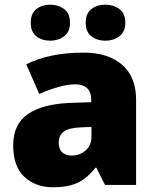

<svg xmlns="http://www.w3.org/2000/svg" viewBox="-20 -787 663 817"><path d="M335.9 -563Q440.9 -563 500 -511Q559.1 -459 559.1 -362.8V0H426.8L390.1 -73.2H386.2Q362.8 -43.9 338.1 -25.6Q313.5 -7.3 281.7 1.2Q250 9.8 204.1 9.8Q131.8 9.8 84 -34.2Q36.1 -78.1 36.1 -168.9Q36.1 -257.8 97.7 -300.8Q159.2 -343.8 275.9 -349.1L368.2 -352.1V-359.9Q368.2 -397 349.9 -412.6Q331.5 -428.2 300.8 -428.2Q268.1 -428.2 227.8 -416.7Q187.5 -405.3 147 -387.2L91.8 -513.2Q139.6 -537.6 200.2 -550.3Q260.7 -563 335.9 -563ZM369.1 -247.1 325.2 -245.1Q272.5 -243.2 251.2 -226.8Q230 -210.4 230 -180.2Q230 -151.9 245.1 -138.4Q260.3 -125 285.2 -125Q319.8 -125 344.5 -147Q369.1 -168.9 369.1 -204.1ZM110.8 -689.9Q110.8 -730 134.8 -748.5Q158.7 -767.1 193.8 -767.1Q227.5 -767.1 252.7 -748.5Q277.8 -730 277.8 -689.9Q277.8 -651.4 252.7 -632.6Q227.5 -613.8 193.8 -613.8Q158.7 -613.8 134.8 -632.6Q110.8 -651.4 110.8 -689.9ZM344.7 -689.9Q344.7 -730 368.9 -748.5Q393.1 -767.1 428.7 -767.1Q462.9 -767.1 488 -748.5Q513.2 -730 513.2 -689.9Q513.2 -651.4 488 -632.6Q462.9 -613.8 428.7 -613.8Q393.1 -613.8 368.9 -632.6Q344.7 -651.4 344.7 -689.9Z"/></svg>

Font: Open Sans ExtraBold
Style: Regular
Weight: 800
Designer: Monotype Design Team
Foundry: Monotype Imaging Inc.
Version: Version 3.003; ttfautohint (v1.8.4)